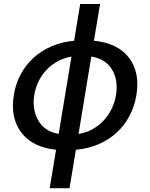

<svg xmlns="http://www.w3.org/2000/svg" viewBox="-20 -759 769 983"><path d="M50.8 -272.7Q60 -330.3 86.1 -378.7Q112.2 -427.2 152.2 -463.4Q192.1 -499.6 244.7 -522.2Q297.2 -544.7 359.4 -550.4L390.6 -738.6H492.2L460.9 -550.4Q583.1 -538.4 640.3 -463.4Q697.4 -388.5 678.6 -272.7Q668.7 -213.8 642.6 -164.8Q616.5 -115.8 576.5 -79.4Q536.6 -43 484 -20.4Q431.5 2.1 368.6 7.8L335.9 204.5H234.4L267 7.8Q146.3 -5 89.1 -80.6Q32 -155.9 50.8 -272.7ZM573.9 -272.7Q586.3 -348.4 553.3 -403.1Q520.2 -457.7 447.4 -469.5L382.1 -73.2Q420.1 -79.2 452.4 -96.9Q484.7 -114.7 509.8 -141.2Q534.8 -167.6 551.3 -201.3Q567.8 -235.1 573.9 -272.7ZM176.1 -142Q208.5 -85.9 280.5 -73.5L345.9 -469.1Q308.2 -463.1 276.1 -445.7Q244 -428.3 219.1 -402.3Q194.2 -376.4 177.9 -343.2Q161.6 -310 155.5 -272.7Q143.5 -199.9 176.1 -142Z"/></svg>

Font: Inter P Medium
Style: Italic
Weight: 500
Italic angle: 9.39999°
Designer: Rasmus Andersson
Foundry: rsms
Version: Version 3.018;git-588b23468